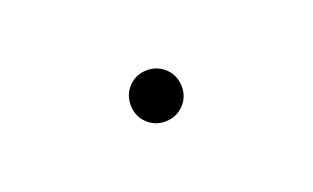

<svg xmlns="http://www.w3.org/2000/svg" viewBox="-27 -113 300 184"><g transform="rotate(-20 123.0 -21.0)"><path d="M122.6 4.9Q111.8 4.9 104.2 -2.7Q96.7 -10.3 96.7 -21Q96.7 -32.2 104.2 -39.8Q111.8 -47.4 122.6 -47.4Q133.8 -47.4 141.4 -39.8Q148.9 -32.2 148.9 -21Q148.9 -10.3 141.4 -2.7Q133.8 4.9 122.6 4.9Z"/></g></svg>

Font: Inter 20pt Thin
Style: Regular
Weight: 250
Version: Version 4.001;git-66647c0bb